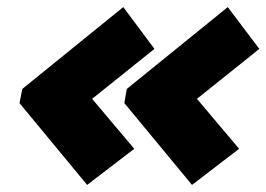

<svg xmlns="http://www.w3.org/2000/svg" viewBox="-20 -597 752 542"><path d="M35 -306 43 -346 328 -577 416 -459 240 -318 359 -177 226 -75ZM331 -306 338 -346 623 -577 712 -459 536 -318 655 -177 522 -75Z"/></svg>

Font: Readiness ExtraBold
Style: Italic
Weight: 800
Italic angle: -12°
Designer: Katatrad Team
Foundry: CadsonDemak
Version: Version 1.00;January 16, 2020;FontCreator 12.0.0.2550 64-bit